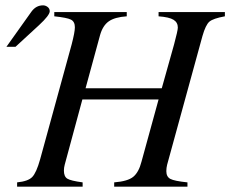

<svg xmlns="http://www.w3.org/2000/svg" viewBox="-20 -698 861 718"><path d="M821 -653V-637Q777 -629 763 -617Q749 -605 737 -563L605 -82Q602 -70 602 -58Q602 -37 617 -29Q632 -21 681 -16V0H407V-16Q458 -20 478.5 -37Q499 -54 509 -93L573 -326H288L222 -82Q219 -71 219 -60Q219 -38 231.5 -30Q244 -22 289 -16V0H44V-16Q85 -20 100.5 -36Q116 -52 130 -102L248 -532Q260 -578 260 -596Q260 -617 245.5 -624.5Q231 -632 183 -637V-653H454V-637Q409 -634 386.5 -618Q364 -602 354 -566L300 -368H585L631 -532Q645 -584 645 -595Q645 -614 629 -624Q613 -634 573 -637V-653ZM4 -523 98 -655Q115 -678 141 -678Q150 -678 158 -672Q166 -666 166 -656Q166 -641 126 -604L38 -523Z"/></svg>

Font: STIX
Style: Italic
Weight: 400
Italic angle: -16.33°
Designer: MicroPress Inc., with final additions and corrections provided by Coen Hoffman, Elsevier (retired)
Version: Version 1.1.1